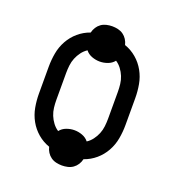

<svg xmlns="http://www.w3.org/2000/svg" viewBox="-117 -664 735 809"><g transform="rotate(20 250.0 -260.0)"><path d="M250 52Q237 52 224 49Q211 46 200.5 38.5Q190 31 183 20Q176 9 173 -4Q144 -14 120.5 -34Q97 -54 82 -81Q67 -108 61.5 -138.5Q56 -169 56 -200V-320Q56 -351 61.5 -381.5Q67 -412 82 -439Q97 -466 120.5 -486Q144 -506 173 -516Q176 -529 183 -540Q190 -551 200.5 -558.5Q211 -566 224 -569Q237 -572 250 -572Q263 -572 276 -569Q289 -566 299.5 -558.5Q310 -551 317 -540Q324 -529 327 -516Q356 -506 379.5 -486Q403 -466 418 -439Q433 -412 438.5 -381.5Q444 -351 444 -320V-200Q444 -169 438.5 -138.5Q433 -108 418 -81Q403 -54 379.5 -34Q356 -14 327 -4Q324 9 317 20Q310 31 299.5 38.5Q289 46 276 49Q263 52 250 52ZM186 -79Q197 -93 214.5 -99.5Q232 -106 250 -106Q268 -106 285.5 -99.5Q303 -93 314 -79Q328 -88 338.5 -102Q349 -116 355.5 -132Q362 -148 364 -165.5Q366 -183 366 -200V-320Q366 -337 364 -354.5Q362 -372 355.5 -388Q349 -404 338.5 -418Q328 -432 314 -441Q303 -427 285.5 -420.5Q268 -414 250 -414Q232 -414 214.5 -420.5Q197 -427 186 -441Q172 -432 161.5 -418Q151 -404 144.5 -388Q138 -372 136 -354.5Q134 -337 134 -320V-200Q134 -183 136 -165.5Q138 -148 144.5 -132Q151 -116 161.5 -102Q172 -88 186 -79Z"/></g></svg>

Font: Iosevka www.saffi
Style: Regular
Weight: 400
Monospace: yes
Designer: Belleve Invis
Foundry: Belleve Invis
Version: Version 22.0.2; ttfautohint (v1.8.3)